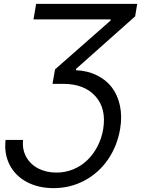

<svg xmlns="http://www.w3.org/2000/svg" viewBox="-20 -747 722 982"><path d="M8.5 -31.2H98Q93 17.4 114.3 55.8Q135.7 94.1 176.3 114.9Q217 135.7 269.2 135.7Q314.6 135.7 355.5 118.6Q396.3 101.6 427 71.7Q457.7 41.9 478.9 1.1Q500 -39.8 507.8 -86.6Q524.9 -191.8 467.9 -255Q410.9 -318.2 302.6 -318.2H248.6L261.4 -392L545.5 -642L546.2 -647.7H151.3L164.8 -727.3H681.8L671.2 -663.4L369.3 -394.9L368.6 -387.8Q427.9 -385.3 475.3 -362Q522.7 -338.8 552.4 -299.7Q582 -260.7 593.6 -206Q605.1 -151.3 594.5 -88.1Q579.9 -0.7 532.5 68.4Q485.1 137.4 412.5 176.3Q339.8 215.2 254.3 215.2Q176.8 215.2 118.1 184.3Q59.3 153.4 29.8 96.9Q0.4 40.5 8.5 -31.2Z"/></svg>

Font: Karasuma Gothic
Style: Italic
Weight: 400
Italic angle: -9.39999°
Designer: Rasmus Andersson / Ryoko Nishizuka
Foundry: Genbu
Version: Version 1.00